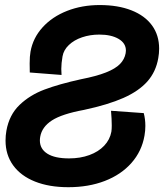

<svg xmlns="http://www.w3.org/2000/svg" viewBox="-20 -750 666 780"><path d="M2.5 -179Q2.5 -199.5 6 -219Q17.5 -283.5 59.5 -323.8Q101.5 -364 160.8 -386.2Q220 -408.5 308.5 -428Q372.5 -440.5 410.8 -455.8Q449 -471 467.5 -490Q486 -509 490.5 -534Q491.5 -541 491.5 -544.5Q491.5 -574.5 461.8 -592Q432 -609.5 383.5 -609.5Q346 -609.5 313.5 -598.5Q281 -587.5 259.8 -567.2Q238.5 -547 234 -521Q229 -492.5 229 -470L230 -445.5L101 -455.5L100.5 -492Q100.5 -521.5 104 -540.5Q114 -596 153 -639Q192 -682 252.5 -705.8Q313 -729.5 385 -729.5Q459.5 -729.5 514 -708Q568.5 -686.5 597.5 -646.8Q626.5 -607 626.5 -552.5Q626.5 -533 623 -514Q613.5 -458.5 578.8 -419.2Q544 -380 481.5 -352.2Q419 -324.5 321 -303.5Q231.5 -287 191 -260.8Q150.5 -234.5 143.5 -195Q142 -187 142 -179.5Q142 -145 172.2 -125.8Q202.5 -106.5 260.5 -106.5Q306 -106.5 343 -120Q380 -133.5 403.2 -158Q426.5 -182.5 432.5 -215Q434 -225.5 434 -240.5Q434 -265.5 431 -300L564 -290.5Q570.5 -266 570.5 -238.5Q570.5 -218.5 567 -199Q556 -135.5 514 -88Q472 -40.5 406 -15Q340 10.5 257.5 10.5Q179.5 10.5 122 -12.5Q64.5 -35.5 33.5 -78.2Q2.5 -121 2.5 -179Z"/></svg>

Font: JuliaMono ExtraBold
Style: Italic
Weight: 800
Italic angle: -9°
Monospace: yes
Designer: cormullion
Foundry: corm
Version: Version 0.057; ttfautohint (v1.8.4)